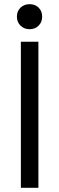

<svg xmlns="http://www.w3.org/2000/svg" viewBox="-20 -900 284 920"><path d="M80 0V-700H164V0ZM122 -760Q96 -760 78.5 -777Q61 -794 61 -820Q61 -847 78.5 -863.5Q96 -880 122 -880Q148 -880 165 -863.5Q182 -847 182 -820Q182 -794 165 -777Q148 -760 122 -760Z"/></svg>

Font: Space Grotesk
Style: Regular
Weight: 400
Designer: Florian Karsten
Foundry: Florian Karsten
Version: Version 2.000